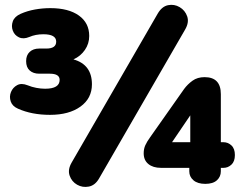

<svg xmlns="http://www.w3.org/2000/svg" viewBox="-20 -742 974 779"><path d="M382 -18Q366 10 340.5 15Q315 20 293 7.5Q271 -5 262.5 -29.5Q254 -54 271 -83L620 -687Q637 -716 662 -721Q687 -726 709 -713Q731 -700 739.5 -675.5Q748 -651 731 -622ZM813 4Q782 4 765 -10.5Q748 -25 748 -47V-61H633Q601 -61 582 -76.5Q563 -92 563 -120Q563 -138 569.5 -152.5Q576 -167 589 -185L727 -381Q741 -400 761 -414.5Q781 -429 810 -429Q876 -429 876 -360V-165H887Q905 -165 919 -152Q933 -139 933 -113Q933 -87 919 -74Q905 -61 887 -61H876V-47Q876 -25 860 -10.5Q844 4 813 4ZM183 -276Q109 -276 53 -301Q30 -311 23.5 -330.5Q17 -350 24.5 -368.5Q32 -387 49.5 -396.5Q67 -406 92 -396Q109 -389 127.5 -385.5Q146 -382 163 -382Q222 -382 222 -418Q222 -443 182 -443H139Q115 -443 100.5 -456Q86 -469 86 -494Q86 -518 100.5 -531.5Q115 -545 139 -545H168Q208 -545 208 -573Q208 -603 156 -603Q124 -603 99 -592Q75 -582 57 -590.5Q39 -599 32 -617.5Q25 -636 32 -655.5Q39 -675 64 -686Q91 -698 122 -703.5Q153 -709 184 -709Q258 -709 300 -679Q342 -649 342 -596Q342 -565 324.5 -539.5Q307 -514 278 -501Q353 -480 353 -400Q353 -343 306.5 -309.5Q260 -276 183 -276ZM752 -165V-274L678 -165Z"/></svg>

Font: Chiron GoRound TC H
Style: Regular
Weight: 900
Designer: Ryoko NISHIZUKA 西塚涼子 (kana, bopomofo & ideographs); Paul D. Hunt (Latin, Greek & Cyrillic); Sandoll Communications 산돌커뮤니
Foundry: Adobe
Version: Version 1.000;hotconv 1.1.1;makeotfexe 2.6.0